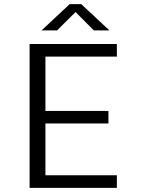

<svg xmlns="http://www.w3.org/2000/svg" viewBox="-20 -914 690 934"><path d="M124 0V-700H548.5V-638.5H201V-374.5H507.5V-313.5H201V-61.5H548.5V0ZM182 -766 319 -894H375L512.5 -766H436.5L347.5 -855.5L257.5 -766Z"/></svg>

Font: Trispace Thin Light
Style: Regular
Weight: 300
Version: Version 1.210